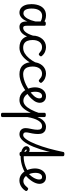

<svg xmlns="http://www.w3.org/2000/svg" viewBox="1258 -2188 1320 3875"><g transform="rotate(90 1917.5 -250.0)"><path d="M235 17Q183 17 144.5 -11.5Q106 -40 84.5 -94Q63 -148 63 -226Q63 -278 72.5 -323Q82 -368 100.5 -404.5Q119 -441 146.5 -466.5Q174 -492 209.5 -505.5Q245 -519 289 -519Q332 -519 371 -506Q410 -493 449 -465V-386Q408 -418 370.5 -429.5Q333 -441 301 -441Q273 -441 249.5 -432Q226 -423 208 -405.5Q190 -388 177.5 -362.5Q165 -337 158.5 -303.5Q152 -270 152 -228Q152 -180 161.5 -142.5Q171 -105 192.5 -84Q214 -63 249 -63Q289 -63 324.5 -103Q360 -143 387 -215.5Q414 -288 426 -388L446 -315Q439 -207 408.5 -133Q378 -59 332.5 -21Q287 17 235 17ZM523 17Q500 17 480 10Q460 3 445.5 -12.5Q431 -28 422 -55.5Q413 -83 413 -124V-488Q413 -502 424 -508.5Q435 -515 456 -515Q478 -515 488.5 -508.5Q499 -502 499 -489V-133Q499 -91 508.5 -74.5Q518 -58 542 -58Q554 -58 560.5 -46.5Q567 -35 565 -20.5Q563 -6 553 5.5Q543 17 523 17Z M523 17Q509 17 502.5 5.5Q496 -6 497.5 -20.5Q499 -35 510 -46.5Q521 -58 542 -58Q563 -58 584.5 -69.5Q606 -81 626.5 -106Q647 -131 666.5 -172Q686 -213 704 -272Q708 -287 721 -289.5Q734 -292 745 -285.5Q756 -279 753 -264Q738 -193 716 -140Q694 -87 665.5 -52.5Q637 -18 601.5 -0.5Q566 17 523 17Z M944 17Q821 17 759.5 -52.5Q698 -122 698 -249Q698 -308 715.5 -357Q733 -406 764 -442.5Q795 -479 837.5 -499Q880 -519 931 -519Q977 -519 1025 -499Q1073 -479 1109 -435Q1120 -421 1117 -411.5Q1114 -402 1103 -390Q1090 -377 1079 -374Q1068 -371 1056 -381Q1028 -404 1001.5 -421.5Q975 -439 931 -439Q898 -439 871 -425.5Q844 -412 825.5 -387Q807 -362 797 -327.5Q787 -293 787 -249Q787 -189 803.5 -146Q820 -103 855 -80.5Q890 -58 944 -58Q958 -58 965.5 -46.5Q973 -35 973 -20.5Q973 -6 966 5.5Q959 17 944 17Z M940 17Q932 17 927.5 5.5Q923 -6 923 -20.5Q923 -35 928.5 -46.5Q934 -58 944 -58Q1001 -58 1053.5 -88.5Q1106 -119 1154.5 -176Q1203 -233 1244 -313Q1249 -323 1260.5 -319Q1272 -315 1281 -305Q1290 -295 1286 -286Q1245 -190 1190.5 -122.5Q1136 -55 1072.5 -19Q1009 17 940 17Z M1479 17Q1356 17 1294.5 -52.5Q1233 -122 1233 -249Q1233 -308 1250.5 -357Q1268 -406 1299 -442.5Q1330 -479 1372.5 -499Q1415 -519 1466 -519Q1512 -519 1560 -499Q1608 -479 1644 -435Q1655 -421 1652 -411.5Q1649 -402 1638 -390Q1625 -377 1614 -374Q1603 -371 1591 -381Q1563 -404 1536.5 -421.5Q1510 -439 1466 -439Q1433 -439 1406 -425.5Q1379 -412 1360.5 -387Q1342 -362 1332 -327.5Q1322 -293 1322 -249Q1322 -189 1338.5 -146Q1355 -103 1390 -80.5Q1425 -58 1479 -58Q1493 -58 1500.5 -46.5Q1508 -35 1508 -20.5Q1508 -6 1501 5.5Q1494 17 1479 17Z M1478 17Q1459 17 1450 5.5Q1441 -6 1441 -20.5Q1441 -35 1450.5 -46.5Q1460 -58 1479 -58Q1524 -58 1578.5 -73Q1633 -88 1688.5 -115Q1744 -142 1792 -178Q1802 -186 1811.5 -180.5Q1821 -175 1827 -163.5Q1833 -152 1833 -139Q1833 -126 1822 -117Q1771 -77 1711 -47Q1651 -17 1591 0Q1531 17 1478 17Z M1799 -174Q1835 -200 1865 -225.5Q1895 -251 1917.5 -277Q1940 -303 1952.5 -330Q1965 -357 1965 -385Q1965 -414 1952 -427Q1939 -440 1914 -440Q1900 -440 1892 -452Q1884 -464 1884.5 -479.5Q1885 -495 1894 -507Q1903 -519 1923 -519Q1964 -519 1993.5 -502Q2023 -485 2038.5 -457Q2054 -429 2054 -394Q2054 -365 2044 -335.5Q2034 -306 2014 -277.5Q1994 -249 1966.5 -220.5Q1939 -192 1903 -164.5Q1867 -137 1824 -110Z M1997 17Q1944 17 1903 -3Q1862 -23 1831.5 -56.5Q1801 -90 1781 -131Q1761 -172 1751.5 -215Q1742 -258 1742 -297Q1742 -342 1754 -382.5Q1766 -423 1789.5 -453.5Q1813 -484 1846.5 -501.5Q1880 -519 1922 -519Q1932 -519 1937 -507Q1942 -495 1941 -479.5Q1940 -464 1934 -452Q1928 -440 1918 -440Q1898 -440 1882 -431Q1866 -422 1854.5 -404Q1843 -386 1837 -359Q1831 -332 1831 -295Q1831 -253 1844 -211.5Q1857 -170 1881 -136.5Q1905 -103 1938 -82.5Q1971 -62 2012 -62Q2061 -62 2105 -100Q2149 -138 2190 -213.5Q2231 -289 2269 -404Q2272 -413 2285.5 -411Q2299 -409 2310.5 -401Q2322 -393 2318 -381Q2275 -240 2226.5 -152Q2178 -64 2121.5 -23.5Q2065 17 1997 17Z M2298 390Q2277 390 2266.5 383.5Q2256 377 2256 364V-489Q2256 -502 2266.5 -508.5Q2277 -515 2298 -515Q2320 -515 2331 -508.5Q2342 -502 2342 -489V-344Q2366 -410 2398 -448Q2430 -486 2466 -502.5Q2502 -519 2535 -519Q2578 -519 2611.5 -504Q2645 -489 2664.5 -454.5Q2684 -420 2684 -360Q2684 -329 2681 -299.5Q2678 -270 2673 -243Q2668 -216 2662.5 -192.5Q2657 -169 2654 -149.5Q2651 -130 2651 -113Q2651 -84 2665.5 -71Q2680 -58 2710 -58Q2724 -58 2730.5 -46.5Q2737 -35 2735.5 -20.5Q2734 -6 2723 5.5Q2712 17 2691 17Q2633 17 2599 -16.5Q2565 -50 2565 -108Q2565 -130 2568.5 -152Q2572 -174 2577 -198Q2582 -222 2587 -247Q2592 -272 2595 -298Q2598 -324 2598 -351Q2598 -395 2581 -417.5Q2564 -440 2524 -440Q2492 -440 2464 -420Q2436 -400 2412.5 -361.5Q2389 -323 2371.5 -268.5Q2354 -214 2342 -144V364Q2342 377 2331 383.5Q2320 390 2298 390Z M2693 17Q2675 17 2668.5 5.5Q2662 -6 2665 -20.5Q2668 -35 2679 -46.5Q2690 -58 2708 -58Q2729 -58 2751.5 -77Q2774 -96 2797.5 -130.5Q2821 -165 2844.5 -212.5Q2868 -260 2891 -318Q2914 -376 2936 -441.5Q2958 -507 2977.5 -577.5Q2997 -648 3014 -720Q3031 -792 3046 -864Q3047 -876 3056.5 -881Q3066 -886 3076.5 -885.5Q3087 -885 3094.5 -879.5Q3102 -874 3101 -864Q3087 -785 3070.5 -705.5Q3054 -626 3034 -549Q3014 -472 2991 -400.5Q2968 -329 2942 -266Q2916 -203 2887.5 -151Q2859 -99 2827.5 -61.5Q2796 -24 2762.5 -3.5Q2729 17 2693 17Z M3088 15Q3066 15 3056 8.5Q3046 2 3046 -11V-864Q3046 -877 3056 -883.5Q3066 -890 3088 -890Q3110 -890 3121 -883.5Q3132 -877 3132 -864V-11Q3132 2 3121 8.5Q3110 15 3088 15Z M3149 -7Q3088 -7 3038 -21Q2988 -35 2959 -62Q2930 -89 2930 -125Q2930 -154 2949.5 -172Q2969 -190 2999 -190Q3023 -190 3044 -178Q3065 -166 3078 -145.5Q3091 -125 3091 -99L3046 -83Q3046 -99 3040 -109Q3034 -119 3026 -124.5Q3018 -130 3010 -130Q3003 -130 3000.5 -128Q2998 -126 2998 -120Q2998 -109 3014 -97Q3030 -85 3065 -77Q3100 -69 3157 -69Q3190 -69 3235 -76.5Q3280 -84 3329 -101.5Q3378 -119 3422 -147Q3435 -156 3446.5 -152Q3458 -148 3465 -137.5Q3472 -127 3471.5 -114.5Q3471 -102 3460 -95Q3414 -67 3359 -47.5Q3304 -28 3249.5 -17.5Q3195 -7 3149 -7Z M3447 -136Q3466 -150 3483 -165.5Q3500 -181 3514 -198Q3541 -228 3560.5 -259Q3580 -290 3591 -321.5Q3602 -353 3602 -380Q3602 -415 3588.5 -427.5Q3575 -440 3549 -440Q3535 -440 3520.5 -432.5Q3506 -425 3494 -408.5Q3482 -392 3475 -366Q3468 -340 3468 -302Q3468 -261 3479 -218.5Q3490 -176 3512 -140.5Q3534 -105 3564.5 -83.5Q3595 -62 3632 -62Q3662 -62 3684.5 -73.5Q3707 -85 3727 -104Q3747 -123 3765 -145Q3777 -160 3790 -159Q3803 -158 3817 -147Q3831 -136 3834 -125.5Q3837 -115 3828 -101Q3801 -59 3766.5 -33Q3732 -7 3695 5.5Q3658 18 3621 18Q3571 18 3531.5 -2Q3492 -22 3463 -55.5Q3434 -89 3415.5 -130.5Q3397 -172 3388 -215Q3379 -258 3379 -297Q3379 -333 3387 -366.5Q3395 -400 3410 -427.5Q3425 -455 3447 -475.5Q3469 -496 3496.5 -507.5Q3524 -519 3558 -519Q3601 -519 3630.5 -501.5Q3660 -484 3675 -454Q3690 -424 3690 -389Q3690 -353 3676 -314Q3662 -275 3637 -237Q3612 -199 3580 -163Q3558 -140 3534.5 -118.5Q3511 -97 3485 -78Z"/></g></svg>

Font: Playwrite AT
Style: Regular
Weight: 400
Designer: Veronika Burian, José Scaglione
Foundry: TypeTogether
Version: Version 1.002